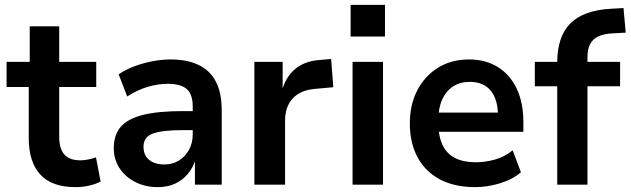

<svg xmlns="http://www.w3.org/2000/svg" viewBox="-20 -758 2588 788"><path d="M290 10Q193 10 145.5 -41.5Q98 -93 98 -191V-401H7V-504H102V-650H223V-504H375V-401H223V-197Q223 -148 244 -124Q265 -100 310 -100Q326 -100 342 -103.5Q358 -107 374 -112L393 -13Q372 -2 345 4Q318 10 290 10Z M627 10Q576 10 535 -11Q494 -32 470.5 -68Q447 -104 447 -149Q447 -205 476 -238Q505 -271 567 -286.5Q629 -302 730 -302H787V-224H734Q689 -224 657.5 -220.5Q626 -217 606.5 -209.5Q587 -202 578 -188.5Q569 -175 569 -156Q569 -121 592 -102Q615 -83 655 -83Q688 -83 714 -99Q740 -115 755.5 -143Q771 -171 771 -206V-320Q771 -371 746.5 -392.5Q722 -414 669 -414Q629 -414 587.5 -402Q546 -390 502 -362L467 -453Q495 -472 530.5 -485.5Q566 -499 605 -506.5Q644 -514 680 -514Q748 -514 795 -491.5Q842 -469 866 -423Q890 -377 890 -304V0H780V-105H783Q773 -71 751.5 -45Q730 -19 699 -4.5Q668 10 627 10Z M1024 0V-504H1140V-381H1136Q1151 -441 1191 -474.5Q1231 -508 1294 -512L1339 -516L1348 -400L1270 -393Q1211 -387 1180.5 -353Q1150 -319 1150 -263V0Z M1419 -608V-738H1560V-608ZM1427 0V-504H1552V0Z M1930 10Q1846 10 1786 -21.5Q1726 -53 1694 -112Q1662 -171 1662 -252Q1662 -328 1692.5 -387Q1723 -446 1777.5 -480Q1832 -514 1905 -514Q1973 -514 2023 -483Q2073 -452 2100.5 -394.5Q2128 -337 2128 -257V-217H1762V-296H2040L2024 -279Q2024 -350 1994 -386Q1964 -422 1908 -422Q1869 -422 1840 -403.5Q1811 -385 1795 -350Q1779 -315 1779 -265V-255Q1779 -199 1796.5 -162.5Q1814 -126 1848.5 -109Q1883 -92 1933 -92Q1971 -92 2011 -103Q2051 -114 2084 -141L2118 -51Q2083 -21 2031.5 -5.5Q1980 10 1930 10Z M2267 0V-404H2175V-504H2301L2267 -468V-501Q2267 -608 2321 -662Q2375 -716 2487 -722L2539 -725L2548 -624L2492 -621Q2458 -619 2435.5 -608.5Q2413 -598 2402 -577Q2391 -556 2391 -522V-491L2374 -504H2525V-404H2391V0Z"/></svg>

Font: Nunitoga
Style: Bold
Weight: 700
Designer: Vernon Adams
Foundry: Vernon Adams
Version: Version 1.0